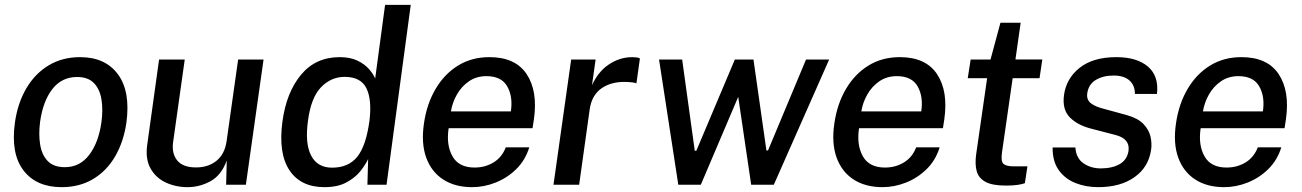

<svg xmlns="http://www.w3.org/2000/svg" viewBox="-20 -763 5376 793"><path d="M234.5 10Q130 10 77 -59.2Q24 -128.5 41.5 -256Q53 -337.5 88.8 -398.2Q124.5 -459 181 -493Q237.5 -527 310.5 -527Q415 -527 467.2 -456Q519.5 -385 502 -256Q490.5 -177.5 455.8 -117.5Q421 -57.5 365 -23.8Q309 10 234.5 10ZM248 -72.5Q310 -72.5 348.8 -123.8Q387.5 -175 399 -259Q406 -310.5 399 -352.8Q392 -395 367.8 -420Q343.5 -445 298.5 -445Q234.5 -445 195.8 -394.5Q157 -344 145.5 -259Q139 -208.5 145.8 -166Q152.5 -123.5 177 -98Q201.5 -72.5 248 -72.5Z M753 10Q703.5 9.5 663 -10Q622.5 -29.5 601.2 -68.2Q580 -107 588 -164.5L637 -517H743L695 -176Q688.5 -129.5 711.8 -100.5Q735 -71.5 790 -71.5Q840.5 -71.5 874.5 -99.2Q908.5 -127 916 -180.5L963.5 -517H1068.5L995.5 0H914L916.5 -100Q894.5 -39 848.8 -14.2Q803 10.5 753 10Z M1320 10Q1222 10 1175.5 -59.8Q1129 -129.5 1146.5 -261Q1163 -382 1223.5 -454.5Q1284 -527 1383 -527Q1426.5 -527 1456.5 -512.5Q1486.5 -498 1504.5 -477.2Q1522.5 -456.5 1529.5 -438.5L1570.5 -743H1676.5L1576.5 0H1497.5L1500.5 -106Q1490 -83.5 1468.8 -56.5Q1447.5 -29.5 1411.2 -9.8Q1375 10 1320 10ZM1351.5 -70.5Q1419.5 -70.5 1455.8 -115.8Q1492 -161 1506 -264.5Q1516.5 -352 1493.2 -398.8Q1470 -445.5 1403.5 -445.5Q1347.5 -445.5 1306 -402.8Q1264.5 -360 1252 -264.5Q1239 -170.5 1265 -120.5Q1291 -70.5 1351.5 -70.5Z M1930 10Q1859 10 1810.2 -21.8Q1761.5 -53.5 1740.2 -112.5Q1719 -171.5 1731 -253Q1742.5 -333.5 1778.8 -395.2Q1815 -457 1871.5 -492Q1928 -527 2001.5 -527Q2108.5 -527 2155.2 -456.8Q2202 -386.5 2185 -269L2179.5 -233.5H1833Q1822.5 -164 1848.8 -117.5Q1875 -71 1940 -71Q1983.5 -71 2018.2 -92Q2053 -113 2069 -154.5H2166Q2149.5 -101 2112.2 -64.5Q2075 -28 2027 -9Q1979 10 1930 10ZM1842.5 -303H2090Q2099 -364 2075 -406.2Q2051 -448.5 1989 -448.5Q1947.5 -448.5 1916.5 -427Q1885.5 -405.5 1866.8 -372Q1848 -338.5 1842.5 -303Z M2266 0 2339 -517H2440L2425 -411Q2451 -468 2495.8 -497.5Q2540.5 -527 2591.5 -527Q2601 -527 2609.8 -525.8Q2618.5 -524.5 2623 -521.5L2608.5 -418.5Q2603 -421.5 2593.5 -422.5Q2584 -423.5 2577.5 -424Q2511.5 -429 2467.8 -400.5Q2424 -372 2415.5 -311L2372 0Z M2781.5 0 2702 -517H2797.5L2849.5 -140.5H2856L3015 -517H3092L3145.5 -141.5H3152L3309 -517H3404.5L3176 0H3082.5L3029 -363L2874.5 0Z M3625 10Q3554 10 3505.2 -21.8Q3456.5 -53.5 3435.2 -112.5Q3414 -171.5 3426 -253Q3437.5 -333.5 3473.8 -395.2Q3510 -457 3566.5 -492Q3623 -527 3696.5 -527Q3803.5 -527 3850.2 -456.8Q3897 -386.5 3880 -269L3874.5 -233.5H3528Q3517.5 -164 3543.8 -117.5Q3570 -71 3635 -71Q3678.5 -71 3713.2 -92Q3748 -113 3764 -154.5H3861Q3844.5 -101 3807.2 -64.5Q3770 -28 3722 -9Q3674 10 3625 10ZM3537.5 -303H3785Q3794 -364 3770 -406.2Q3746 -448.5 3684 -448.5Q3642.5 -448.5 3611.5 -427Q3580.5 -405.5 3561.8 -372Q3543 -338.5 3537.5 -303Z M4134.5 3.5Q4078.5 3.5 4050 -12Q4021.5 -27.5 4013.8 -56.8Q4006 -86 4012 -127.5L4057 -440H3977L3989 -517H4071L4112 -669H4195.5L4174 -517.5H4285L4273.5 -440H4162.5L4118.5 -134Q4113 -96 4124.8 -86Q4136.5 -76 4166 -76H4223.5L4213 -6.5Q4203 -2.5 4183.8 0.5Q4164.5 3.5 4134.5 3.5Z M4516 10Q4464.5 10 4421.5 -7.2Q4378.5 -24.5 4352.8 -60.5Q4327 -96.5 4327.5 -154H4421.5Q4424.5 -109.5 4455 -88.5Q4485.5 -67.5 4526.5 -67.5Q4573.5 -67.5 4604.5 -85.2Q4635.5 -103 4641 -140Q4648 -190.5 4585.5 -206L4491 -230.5Q4431.5 -245 4399 -277.8Q4366.5 -310.5 4374.5 -370Q4383.5 -438.5 4439 -482.8Q4494.5 -527 4591 -527Q4675.5 -527 4721.2 -488Q4767 -449 4758.5 -375H4667.5Q4667.5 -410.5 4644.8 -430.8Q4622 -451 4579.5 -451Q4536 -451 4505.8 -432.8Q4475.5 -414.5 4470.5 -377Q4467 -351.5 4485.2 -336.8Q4503.5 -322 4543 -312.5L4632.5 -288Q4679.5 -275 4702.5 -251Q4725.5 -227 4731.8 -199Q4738 -171 4734.5 -146Q4724.5 -73 4666 -31.5Q4607.5 10 4516 10Z M5036 10Q4965 10 4916.2 -21.8Q4867.5 -53.5 4846.2 -112.5Q4825 -171.5 4837 -253Q4848.5 -333.5 4884.8 -395.2Q4921 -457 4977.5 -492Q5034 -527 5107.5 -527Q5214.5 -527 5261.2 -456.8Q5308 -386.5 5291 -269L5285.5 -233.5H4939Q4928.5 -164 4954.8 -117.5Q4981 -71 5046 -71Q5089.5 -71 5124.2 -92Q5159 -113 5175 -154.5H5272Q5255.5 -101 5218.2 -64.5Q5181 -28 5133 -9Q5085 10 5036 10ZM4948.5 -303H5196Q5205 -364 5181 -406.2Q5157 -448.5 5095 -448.5Q5053.5 -448.5 5022.5 -427Q4991.5 -405.5 4972.8 -372Q4954 -338.5 4948.5 -303Z"/></svg>

Font: Public Sans Medium
Style: Italic
Weight: 500
Italic angle: -8°
Designer: The Public Sans project authors (U.S. Web Design System). Libre Franklin designed by Pablo Impallari and Rodrigo Fuenzal
Version: Version 1.007; ttfautohint (v1.8.1) -l 8 -r 50 -G 200 -x 14 